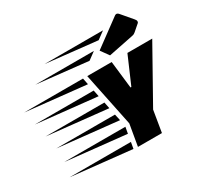

<svg xmlns="http://www.w3.org/2000/svg" viewBox="-392 -971 1221 1172"><g transform="rotate(-30 218.5 -384.5)"><path d="M264 0 290 -151 212 -529H384L406 -337H412L495 -529H670L458 -151L433 0ZM191 -484 -233 -529H182ZM211 -388 -213 -433H202ZM231 -292 -193 -337H222ZM251 -196 -173 -241H241ZM251 -100 -173 -145H259ZM234 -3 -190 -48H242ZM570 -604 396 -569 355 -626 544 -765Q550 -769 555 -769Q564 -769 573 -758L636 -684Q645 -674 645 -666Q645 -662 644 -659.5Q643 -657 641 -655L596 -616Q591 -612 586 -609Q581 -606 570 -604ZM382 -684 22 -723H435ZM271 -603 -89 -642H324Z"/></g></svg>

Font: Faster One
Style: Regular
Weight: 400
Designer: Eduardo Rodriguez Tunni
Foundry: Eduardo Rodriguez Tunni
Version: Version 1.003; ttfautohint (v1.8.4.7-5d5b);gftools[0.9.23]